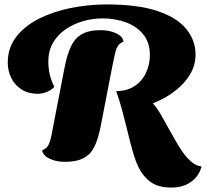

<svg xmlns="http://www.w3.org/2000/svg" viewBox="-20 -708 929 866"><path d="M588 -222 504 -297Q552 -297 586.5 -319.5Q621 -342 638.5 -379.5Q656 -417 656 -460Q656 -516 626.5 -552.5Q597 -589 548.5 -607Q500 -625 443 -625Q398 -625 354.5 -612.5Q311 -600 275.5 -575.5Q240 -551 219 -515Q198 -479 198 -431Q198 -402 203.5 -376Q209 -350 225 -316Q210 -300 189 -292.5Q168 -285 152 -285Q107 -285 76.5 -305Q46 -325 30.5 -357Q15 -389 15 -426Q15 -492 53 -541.5Q91 -591 155.5 -623.5Q220 -656 299.5 -672Q379 -688 462 -688Q601 -688 689.5 -658.5Q778 -629 820 -577.5Q862 -526 862 -462Q862 -414 837.5 -373Q813 -332 773 -300.5Q733 -269 685 -248.5Q637 -228 588 -222ZM272 22Q234 22 204 8Q174 -6 170 -30Q187 -37 195 -48.5Q203 -60 208.5 -82Q214 -104 220 -139L272 -407Q283 -462 300 -498.5Q317 -535 348.5 -553.5Q380 -572 435 -572Q473 -572 503.5 -558Q534 -544 537 -520Q521 -514 512.5 -501.5Q504 -489 499 -467.5Q494 -446 487 -411L435 -143Q425 -88 408 -51Q391 -14 359 4Q327 22 272 22ZM753 138Q695 138 661 114Q627 90 606 49Q594 25 585 -4Q576 -33 567.5 -66Q559 -99 550 -136.5Q541 -174 530 -214.5Q519 -255 504 -297L664 -248Q686 -225 706.5 -189.5Q727 -154 748 -115.5Q769 -77 791 -41.5Q813 -6 837.5 17Q862 40 889 43Q878 86 842 112Q806 138 753 138Z"/></svg>

Font: Sansita Swashed Light ExtraBold
Style: Regular
Weight: 800
Version: Version 1.003